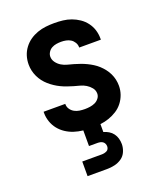

<svg xmlns="http://www.w3.org/2000/svg" viewBox="-138 -617 777 925"><g transform="rotate(-20 250.0 -154.0)"><path d="M249 8Q226 8 203.5 5.5Q181 3 159.5 -4Q138 -11 119 -23.5Q100 -36 86 -53.5Q72 -71 64.5 -93Q57 -115 57 -137V-144H168V-142Q168 -128 176 -116.5Q184 -105 196 -98.5Q208 -92 221.5 -90Q235 -88 249 -88Q262 -88 275.5 -90Q289 -92 301 -97.5Q313 -103 321.5 -114Q330 -125 330 -138Q330 -155 319.5 -168Q309 -181 295 -189.5Q281 -198 265.5 -202Q250 -206 234.5 -210.5Q219 -215 203.5 -220.5Q188 -226 173.5 -233Q159 -240 145.5 -249Q132 -258 120 -268.5Q108 -279 98 -292Q88 -305 81 -320Q74 -335 70.5 -350.5Q67 -366 67 -382Q67 -405 73.5 -426Q80 -447 93.5 -465Q107 -483 125 -495.5Q143 -508 164 -515.5Q185 -523 207 -525.5Q229 -528 251 -528Q273 -528 295 -525.5Q317 -523 337.5 -515.5Q358 -508 376.5 -495.5Q395 -483 408.5 -465Q422 -447 428.5 -426Q435 -405 435 -383V-376H324V-378Q324 -391 317 -402.5Q310 -414 299.5 -420.5Q289 -427 276.5 -429.5Q264 -432 251 -432Q239 -432 226.5 -430Q214 -428 203 -422Q192 -416 185 -405Q178 -394 178 -382Q178 -366 188 -352.5Q198 -339 212 -330.5Q226 -322 242 -318Q258 -314 273.5 -309.5Q289 -305 304.5 -299.5Q320 -294 334.5 -287Q349 -280 362.5 -271.5Q376 -263 388 -252Q400 -241 410 -228Q420 -215 427 -200.5Q434 -186 437.5 -170Q441 -154 441 -138Q441 -115 433.5 -93.5Q426 -72 412 -54Q398 -36 379 -24Q360 -12 338.5 -4.5Q317 3 294.5 5.5Q272 8 249 8ZM150 220V145H250Q257 145 263.5 143.5Q270 142 276 139Q282 136 285 130Q288 124 288 117Q288 110 285 103.5Q282 97 276.5 93Q271 89 264 87.5Q257 86 250 86H206V-88H294V46Q308 50 320.5 57.5Q333 65 341.5 76.5Q350 88 354 102Q358 116 358 131Q358 150 350 169Q342 188 325.5 199.5Q309 211 289.5 215.5Q270 220 250 220Z"/></g></svg>

Font: Iosevka Term
Style: Bold
Weight: 700
Monospace: yes
Designer: Belleve Invis
Foundry: Belleve Invis
Version: Version 30.0.1